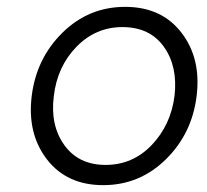

<svg xmlns="http://www.w3.org/2000/svg" viewBox="-20 -530 605 560"><path d="M281 10Q175 10 117 -65Q59 -140 72.5 -250Q86 -360 162.5 -435Q239 -510 345 -510Q451 -510 509 -435Q567 -360 553.5 -250Q540 -140 463.5 -65Q387 10 281 10ZM288 -49Q367 -49 422.5 -107Q478 -165 489 -250Q499 -336 458 -393.5Q417 -451 337 -451Q259 -451 203 -393.5Q147 -336 137 -250Q126 -165 167.5 -107Q209 -49 288 -49Z"/></svg>

Font: Orkney Light
Style: LightItalic
Weight: 300
Designer: Samuel Oakes and Alfredo Marco Pradil
Foundry: Alfredo Marco Pradil
Version: 1.0; ttfautohint (v1.5)